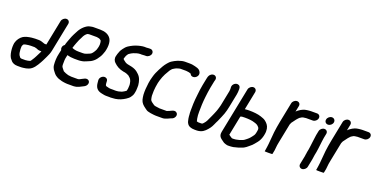

<svg xmlns="http://www.w3.org/2000/svg" viewBox="-25 -1706 5645 2890"><g transform="rotate(20 2797.0 -260.5)"><path d="M318.8 66H260.8C249.2 66 245.4 63.4 237 60H236L225.6 47C212.8 33.2 204.9 18.6 200.6 -3L197 -30C196.1 -38.7 194.9 -49.7 193.6 -63C192.4 -80.6 194.7 -91.4 194.4 -107L196.2 -116C198.5 -127.6 207.3 -136.4 211.9 -145C212.6 -145 213 -145.3 213.1 -146C227.3 -152.4 240.8 -156.3 256.5 -158C278.4 -161.5 301.4 -165 323.9 -165H384.9C385.6 -165 386.5 -164.7 387.7 -164C409.1 -160.9 425 -153.9 443.1 -146C454.5 -142.7 465.5 -141 476.1 -141C482 -140.3 487.6 -140 492.9 -140H500.9L493.8 -124L483.8 -104C461.9 -61 442.5 -17.2 415.8 21C413.6 25.1 397.1 53 389.4 53C367.7 61.6 344.6 63.2 318.8 66ZM690 -729C656.6 -729 622.8 -700.3 616.2 -667L535.5 -263H517.5C513.5 -263 509.2 -263.3 504.7 -264H502.7L488.7 -269C465.6 -276 440.1 -288 409.5 -288H349.5C339.5 -288 329.4 -287.3 319.1 -286L292.7 -284C242.9 -277.5 198.9 -267.6 162.1 -246C122.3 -220 88 -175.6 73.8 -119C71.6 -108.3 70.3 -98.3 69.8 -89C69.1 -67.7 66.9 -52.6 68.8 -29C72.8 26.1 81.4 74.6 104.4 113C114.3 127 127.1 141.8 138.3 154C159.3 174.7 192.3 189 236.3 189H280.3C298.8 190.2 311 187.6 328.9 186C357 184 385.7 176.8 410.5 168C478.3 144 515.9 77.8 552 15L572.8 -24C584 -47.1 595.5 -68.6 605.2 -91C623.1 -127.9 638 -160.1 647.1 -206L739.2 -667C745.8 -700.3 723.5 -729 690 -729Z M1002.4 58C972.2 50.1 943.8 38.8 920.8 26L888 -15C882.1 -22.3 879.9 -28.2 875.4 -37C871.9 -48.7 872.2 -63.7 872.4 -82C871.7 -119.3 872.3 -152.7 883.3 -197L888.1 -221C920.3 -211.3 960.4 -205 1001.9 -205H1067.9C1086.4 -205 1103.6 -206.9 1119.9 -210C1151.1 -212.8 1179.5 -228.4 1205.5 -238C1239.1 -249.7 1266.3 -264.5 1292.1 -286C1321.1 -308.8 1340.4 -338.3 1360.9 -370C1379.8 -398.9 1390.5 -430.4 1403.4 -468C1428.4 -563.4 1422.8 -646.2 1381.9 -691C1349.7 -728.3 1296.7 -751 1220.9 -751H1113.9C1101.9 -751 1089.3 -749.3 1075.9 -746L1055.1 -742C1039.8 -738.7 1023.7 -731.7 1006.9 -721C969.8 -696.8 936.8 -662.5 912.2 -622C898.5 -599.2 884.1 -566.1 870.2 -542C856.7 -516.7 845.5 -487.7 834.2 -457C822.6 -421.6 806.8 -389.8 799.1 -351C781.3 -339 770.5 -323.3 766.7 -304C763.5 -288 766 -274 774.3 -262L771.7 -249C767.4 -231 763.8 -214.3 760.7 -199C743.8 -128.9 744.3 -67.8 748.6 -13C751.1 13.8 758.9 30.4 768.2 49C775.4 62.6 787.6 75.1 796.4 88L810 105C815.9 112.3 821.7 118.3 827.4 123C837.3 132.7 853.3 139.3 865.5 148C879.4 156.4 897 162.5 915.7 167C935 172.1 949.4 179.5 972.9 181C992.5 183.2 1009.3 187 1030.7 187H1133.7C1147.3 187 1164.1 182.8 1176.9 181C1202.8 174.8 1235 159.7 1256.7 147C1259.7 145 1262.3 143.7 1264.5 143C1289.6 131.5 1312.7 120 1325.7 94C1352.9 39.5 1303.3 -2.5 1251.4 23C1238.1 30.8 1223.3 36 1209.2 44C1196.2 51 1176.4 64 1158.2 64H1052.2C1036.1 64 1019.4 58 1002.4 58ZM1089.4 -628H1209.4C1216.4 -626.7 1221.9 -625.8 1225.9 -625.5C1234.9 -624.7 1243.7 -621.2 1252.8 -620L1253.6 -619L1269.8 -610C1273.9 -607.3 1277.9 -604 1281.8 -600C1282.7 -598 1283.7 -596.3 1284.8 -595C1287.9 -587.2 1289.2 -572 1290.8 -565C1294.4 -547.1 1292.3 -522.2 1287.4 -498C1284.6 -483.9 1279.7 -468.1 1276 -456L1272 -446C1264 -431 1258.5 -418.3 1249 -405.5C1240.3 -393.8 1233.7 -382.4 1222.5 -373C1199.8 -354.1 1169.9 -348.2 1143.1 -336C1129.3 -329.7 1111 -328 1092.5 -328H1023.5C984.1 -328 947 -337.1 921.7 -349C926.2 -365 930.7 -379.3 935.3 -392L952.4 -438C966.8 -480.7 981.9 -506.9 1000.6 -544C1014.9 -577.8 1034.5 -603.6 1060.2 -622H1061.2C1069.9 -623.7 1080.1 -628 1089.4 -628Z M2029.1 -737H2006.1C1994.1 -737 1977.6 -734 1963.5 -734C1954.3 -734.7 1946.1 -735 1938.7 -735C1928.1 -735 1917.9 -734.3 1908.3 -733C1884.2 -727.9 1864.4 -726.6 1841.5 -719C1786.7 -704.2 1742.4 -681.8 1698.6 -654C1674.8 -638.2 1652.2 -614.4 1635.8 -590C1622.2 -571.6 1608.5 -551.3 1601.4 -528C1592.6 -507.2 1584.8 -485 1580 -461C1567.4 -415.5 1584.7 -380 1606.7 -359C1647.1 -319.5 1693.7 -289.2 1766.1 -276C1799.2 -272.9 1830 -261.6 1852.7 -249C1857.1 -243.5 1863.6 -239.1 1868.9 -235C1898.3 -214.9 1912.8 -180.7 1918.1 -141L1921 -120C1921.8 -102.5 1918 -78 1918 -60L1911.4 -27L1905.8 -19C1888.5 -6.3 1866.9 5.9 1846.8 16C1818 26.7 1782.6 34 1746.2 34C1738.3 33.3 1729.4 33 1719.4 33H1669.4C1665.4 33 1661.8 32.7 1658.6 32L1645 30C1636.9 27.3 1627.3 25 1616.4 23C1585.7 19.5 1585.4 6.2 1581.8 -24L1579.8 -59C1578.3 -75 1570.9 -87.2 1557.6 -95.5C1512.8 -123.5 1449.8 -76.5 1454 -25L1457.2 9C1462.9 86.7 1494.8 129.9 1571.1 145C1596.6 149.1 1615 156 1644.9 156H1694.9C1702.9 156 1710.1 156.3 1716.7 157C1735.5 157 1754.6 154.5 1770.5 153L1790.9 151C1851.3 142 1898.4 120.1 1943.8 91C1965.9 75.5 1985.4 62.9 2000.6 42C2014 24 2028.9 0.5 2034 -25L2038.2 -46C2040.2 -56 2041.8 -65.7 2043 -75C2043 -100.6 2047.6 -134.5 2045.5 -158C2039 -223.1 2020.8 -280 1979.5 -318C1965.6 -331.5 1959.1 -335 1948.1 -346C1935.2 -356.8 1925 -360 1910.7 -369C1875.4 -385.9 1832.5 -393.5 1787.3 -402C1759.9 -408.4 1737.8 -423.2 1720.6 -439C1714.9 -444.5 1707.2 -449.5 1702 -456L1705 -471C1708.9 -483 1715.2 -498 1719 -511C1727.4 -523.1 1738.6 -548.5 1752.8 -555C1770.1 -567.9 1789.2 -577.9 1809.2 -587C1840.7 -598 1875.8 -612 1914.2 -612C1920.2 -612 1926.8 -611.7 1934 -611C1949.6 -611 1967.3 -614 1981.6 -614H2004.6C2037.6 -614 2072.2 -642 2078.8 -675C2085.3 -708 2062.2 -737 2029.1 -737Z M2847.4 -653 2844 -661C2824.1 -709.3 2767.5 -716.9 2704.7 -730L2685.1 -732C2676.1 -733.3 2666.5 -733.7 2656.3 -733H2582.3C2562.1 -733 2543.3 -729.1 2525.5 -724C2488.8 -714.5 2463.1 -704.9 2430.2 -687C2397.6 -669.9 2375.3 -655.6 2351.6 -629L2333.4 -608C2306.3 -576.8 2277.7 -526.4 2256.8 -485C2234.1 -440 2215.6 -402 2201.5 -348C2190 -305 2184.8 -288.2 2178.5 -243C2168.8 -171.4 2164.6 -112.6 2167.6 -53C2168.2 -25.2 2175.8 -1 2179.6 22C2193.1 71.8 2224.1 99.9 2263.4 128L2273.9 136C2288.2 147.1 2305.4 159.3 2325.5 163C2348.9 170.1 2376.3 174.1 2404.7 177L2420.3 179C2429.2 181 2439.7 181.7 2451.9 181H2554.9C2568.9 181 2581.6 179 2593.1 175C2621.9 167.5 2651.8 151.9 2678.1 140C2678.9 139.3 2679.6 139 2680.3 139C2701.4 133.3 2716.7 124.1 2729.3 106C2754.3 70.3 2741.2 36.2 2718.3 23.5C2684.7 4.9 2646.2 30.4 2618.4 43C2607 48.2 2592.3 51.6 2581.4 58H2462.4C2456 56.7 2449.9 55.7 2444 55L2426.4 53C2405.3 50.6 2377.4 47 2365.8 36C2354.8 26.6 2345 21.3 2333.4 13C2326 8.9 2321.2 1.7 2314.8 -4C2307.7 -9.4 2305.6 -17.4 2302.2 -26C2299 -43.4 2293.3 -59.6 2292.2 -81C2292.2 -108.7 2292.4 -130.5 2292.9 -160C2294.1 -195.8 2302 -250.4 2310.5 -293C2313.7 -305.7 2317.7 -320.7 2322.5 -338C2334.8 -381.7 2349 -412.1 2366.6 -449C2376.8 -468.7 2401.6 -509.2 2411 -526L2421.8 -540C2430.8 -550.7 2436 -557.7 2444.8 -565C2464.5 -577.8 2493.7 -596.1 2519 -601C2529.4 -603.8 2545 -610 2557.8 -610H2637.8C2640.6 -610.7 2643.3 -610.7 2645.8 -610L2664.4 -608C2673.5 -606.1 2684.1 -604 2693.6 -604C2703.7 -600.4 2718 -598.2 2727.4 -593C2733.9 -576.8 2743.5 -565.7 2762 -561C2811.4 -548.5 2866.7 -603.6 2847.4 -653Z M3016.6 -681.5C3001.4 -670.5 2991.1 -656.7 2985.8 -640L2982.6 -629C2980 -619.7 2978.1 -611.7 2976.8 -605L2955 -496C2941.8 -429.5 2939.5 -395.9 2931.5 -328C2924.2 -275.9 2921.3 -222.2 2918.9 -180C2917 -150 2918.4 -106.5 2917.2 -76C2916.5 -44.6 2918.1 -28.7 2920.8 -4L2922 20C2923.1 31.3 2924.5 42.3 2926.4 53C2933.3 82.9 2934.8 104.8 2950.4 128C2969.8 161.7 3011.6 179 3069.3 179H3107.3C3128 179 3147.2 173.8 3164.3 169C3218.5 152 3254.2 108.6 3288.2 64C3313.4 30.4 3332.1 -26.1 3354 -65C3362.8 -83 3377.7 -123.1 3387.3 -142C3396.5 -162.4 3402.7 -180.4 3411.3 -202C3424.8 -238.9 3435.3 -281.8 3443.5 -323L3486 -536C3489.2 -551.8 3490.4 -565.4 3491.6 -579L3492 -596C3495.3 -633.4 3493.9 -664.2 3468.6 -679C3422.4 -705.9 3361.5 -658.1 3366.2 -607C3366.9 -602.8 3368.3 -597.5 3367.2 -592C3367.1 -588 3367.1 -583.3 3367.4 -578L3366.2 -562C3365.8 -556.7 3365.5 -551.7 3365.2 -547L3316.3 -302C3308.8 -275.7 3302.4 -246.7 3293.3 -222L3284.1 -196C3272.8 -170.7 3258.5 -129.7 3244.8 -104C3233.3 -81.6 3216.8 -43.2 3204.4 -17C3192.9 5.4 3186.5 13.2 3172 30C3161.5 44.2 3151.8 56 3131.8 56H3085.8C3080 55.1 3067.6 52 3060 50C3056.3 37.6 3053.2 23.4 3050.4 8C3043.2 -27.9 3043.1 -56.9 3042.8 -99C3043.3 -177.9 3045 -247 3055.3 -337C3064.5 -402.9 3065.8 -434.6 3078 -496L3099.8 -605C3100.4 -608.3 3101.6 -612.7 3103.4 -618L3106.6 -629C3111.2 -645.7 3109.4 -660.7 3101.1 -674C3085.3 -699.2 3048.2 -704.4 3016.6 -681.5Z M3650.3 -242 3662.1 -246C3669.2 -249.2 3677.4 -250 3687.9 -250C3698.6 -250 3710 -250.3 3722.1 -251C3779.6 -251 3836.9 -246.4 3877.3 -232C3892.3 -227 3913.4 -221.7 3925.5 -213C3946.5 -196.8 3974.2 -176.3 3966.5 -138C3965.9 -131.3 3964.9 -124.7 3963.6 -118L3958 -90C3952.5 -62.4 3936.4 -39.5 3921.6 -23C3912.3 -10.6 3897.2 7.8 3886.4 18C3875.2 30.2 3860.4 38.8 3849.2 49C3836.8 60.8 3824 67.6 3808.8 76C3778.4 89.8 3743.9 98.7 3708 105L3693.6 107C3674 107 3642.2 114 3632.6 102C3615.8 92.6 3603.7 81.8 3587.8 71ZM3685.2 -725C3651.8 -725 3618 -696.3 3611.4 -663L3465.4 68C3449.3 148.6 3496.3 169 3537.9 201L3555.5 213C3570.5 219.8 3591.5 227.2 3610.9 231C3630.4 233.9 3651.8 230 3672.1 230C3683.5 229.3 3695.1 228 3706.9 226C3756.9 215 3803.6 202 3846.3 184L3866.3 174C3884.4 164.7 3905.7 148.1 3921.2 134L3936.8 121C3957.8 105.8 3975 88.3 3992.6 67C4014.9 40.5 4043.2 8.9 4058 -25L4069.2 -51C4074.2 -63 4078 -75.3 4080.6 -88L4086.6 -118C4093.8 -154.2 4091.6 -180.1 4088.1 -206C4079.2 -257.1 4050 -289 4012.3 -317C3991.8 -332.7 3964 -339.7 3936.9 -350C3885 -367.5 3816.5 -374 3743.7 -374C3732.2 -373.3 3721.8 -373 3712.5 -373C3699.1 -373 3686.9 -372 3675.9 -370L3734.4 -663C3741 -696.3 3718.7 -725 3685.2 -725Z M4301.1 -692 4237.3 -372C4225.2 -311.6 4215.5 -249.1 4208.7 -194C4203.8 -131.6 4197 -71.7 4192.2 -11C4192.5 -9 4192.4 -7 4192 -5C4186.4 33.8 4183.8 71.3 4176.2 109L4173.4 123C4173 125 4193.2 126 4233.8 126C4275.2 126 4296 125 4296.4 123L4309.2 59C4315.2 29.3 4312.2 4.1 4318.4 -27C4321.2 -44.3 4324.4 -62 4328 -80L4388.7 -384C4390.6 -393.8 4403.8 -414.7 4404.8 -420C4406.6 -422 4408.8 -424.7 4411.4 -428C4429.2 -452.3 4438.5 -463.1 4455.2 -487C4468 -503.9 4478.5 -511.8 4492.2 -527C4505.7 -534.9 4515.8 -543.2 4526.4 -548C4539.8 -554.1 4557.3 -555.1 4574.2 -557L4586.6 -559H4694.6C4728.7 -559 4762.1 -586.5 4768.9 -620.5C4775.7 -654.5 4753.3 -682 4719.2 -682H4624.2C4616.8 -682 4609.8 -681.7 4603 -681C4595.6 -681 4588.2 -680.3 4580.6 -679L4564.2 -677C4557.9 -675.7 4551.7 -674.7 4545.6 -674C4517.7 -669.8 4493.2 -659.4 4471.2 -647L4443.6 -629C4428 -618.2 4413.2 -607.7 4405 -596L4424.1 -692C4430.8 -725.3 4408.3 -753 4374.8 -753C4341.4 -753 4307.8 -725.3 4301.1 -692Z M4831.8 -440 4817.9 -370C4809.6 -328.7 4810 -290.5 4801.9 -250C4795.2 -207.7 4794.9 -174.8 4786.4 -132L4776.8 -84C4774.8 -74 4773.6 -64.7 4773.2 -56L4770.4 -42C4768.7 -33.3 4767.6 -24.7 4767.2 -16L4740 120C4733.5 153 4756.6 182 4789.7 182C4822.7 182 4856.5 153 4863 120L4887.8 -4C4891.4 -16.9 4890.9 -29.5 4893.4 -42C4896 -54.9 4897.1 -70.8 4899.8 -84L4909.4 -132C4918.3 -176.8 4919.2 -210.6 4925.9 -255C4931.9 -292.7 4933.2 -331.7 4940.9 -370L4954.8 -440C4961.5 -473.3 4939 -501 4905.5 -501C4872.1 -501 4838.5 -473.3 4831.8 -440ZM4878.4 -643C4871.3 -607.8 4894.7 -579 4930.1 -579C4964.1 -579 4996.9 -605.8 5003.8 -640C5010.7 -674.8 4986.3 -704 4952 -704C4918.1 -704 4885.2 -677.2 4878.4 -643Z M5125.1 -692 5061.3 -372C5049.2 -311.6 5039.5 -249.1 5032.7 -194C5027.8 -131.6 5021 -71.7 5016.2 -11C5016.5 -9 5016.4 -7 5016 -5C5010.4 33.8 5007.8 71.3 5000.2 109L4997.4 123C4997 125 5017.2 126 5057.8 126C5099.2 126 5120 125 5120.4 123L5133.2 59C5139.2 29.3 5136.2 4.1 5142.4 -27C5145.2 -44.3 5148.4 -62 5152 -80L5212.7 -384C5214.6 -393.8 5227.8 -414.7 5228.8 -420C5230.6 -422 5232.8 -424.7 5235.4 -428C5253.2 -452.3 5262.5 -463.1 5279.2 -487C5292 -503.9 5302.5 -511.8 5316.2 -527C5329.7 -534.9 5339.8 -543.2 5350.4 -548C5363.8 -554.1 5381.3 -555.1 5398.2 -557L5410.6 -559H5518.6C5552.7 -559 5586.1 -586.5 5592.9 -620.5C5599.7 -654.5 5577.3 -682 5543.2 -682H5448.2C5440.8 -682 5433.8 -681.7 5427 -681C5419.6 -681 5412.2 -680.3 5404.6 -679L5388.2 -677C5381.9 -675.7 5375.7 -674.7 5369.6 -674C5341.7 -669.8 5317.2 -659.4 5295.2 -647L5267.6 -629C5252 -618.2 5237.2 -607.7 5229 -596L5248.1 -692C5254.8 -725.3 5232.3 -753 5198.8 -753C5165.4 -753 5131.8 -725.3 5125.1 -692Z"/></g></svg>

Font: Smoothie
Style: It
Weight: 400
Foundry: Cannot Into Space Fonts
Version: Version 0.8